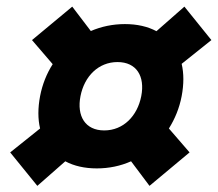

<svg xmlns="http://www.w3.org/2000/svg" viewBox="-20 -634 674 594"><path d="M279.5 -113C317 -113 353 -120.5 385.5 -135L442.5 -59L566.5 -162.5L502.5 -236.5C521 -266 535 -299.5 542 -336.5C549 -373.5 549 -407 542 -436.5L634 -510L550.5 -613.5L464 -537.5C437 -552 404 -559.5 366.5 -559.5C329 -559.5 293.5 -552 261 -538L203.5 -613.5L79 -510L143 -435.5C124.5 -406.5 111 -373 104 -336.5C97 -299.5 97 -266 104 -236.5L11.5 -162.5L95.5 -59L182 -135C209 -120.5 242 -113 279.5 -113ZM302.5 -230.5C243.5 -230.5 217 -275 229 -336.5C241 -398 284.5 -442 343.5 -442C402.5 -442 429 -398 417 -336.5C405 -275 361.5 -230.5 302.5 -230.5Z"/></svg>

Font: Monaspace Neon ExtraBold
Style: Italic
Weight: 800
Italic angle: -11°
Designer: Riley Cran & the Lettermatic Team
Foundry: Lettermatic
Version: Version 1.200 (Monaspace Neon)